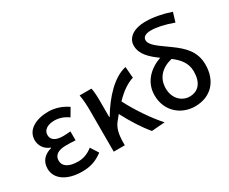

<svg xmlns="http://www.w3.org/2000/svg" viewBox="-121 -1202 1919 1606"><g transform="rotate(-30 839.0 -398.5)"><path d="M288 13C363 13 422 -3 490 -54L442 -129C393 -90 347 -77 300 -77C212 -77 162 -110 162 -164C162 -217 202 -245 281 -245C309 -245 338 -244 370 -242V-328C343 -326 320 -324 298 -324C222 -324 188 -353 188 -398C188 -447 235 -474 297 -474C345 -474 389 -458 429 -429L474 -505C422 -541 358 -564 292 -564C176 -564 74 -516 74 -413C74 -363 103 -313 160 -293V-288C97 -271 48 -230 48 -153C48 -48 151 13 288 13Z M1090 0C1010 -88 920 -223 865 -332C930 -399 988 -438 1047 -456L1038 -564C916 -538 801 -413 715 -269H711V-419C711 -469 709 -519 701 -550H587C597 -498 599 -438 599 -394V0H706V-30C707 -105 719 -162 755 -205C768 -222 781 -237 793 -252C844 -153 909 -53 962 10Z M1381 -81C1307 -81 1240 -141 1240 -240C1240 -340 1303 -406 1406 -430C1467 -383 1515 -330 1515 -247C1515 -143 1468 -81 1381 -81ZM1613 -766C1527 -795 1446 -810 1374 -810C1245 -810 1187 -751 1187 -683C1187 -598 1255 -539 1328 -486C1219 -448 1130 -364 1130 -237C1130 -80 1249 13 1379 13C1535 13 1628 -92 1628 -248C1628 -375 1553 -446 1457 -515C1370 -579 1295 -622 1295 -675C1295 -701 1318 -723 1373 -723C1428 -723 1497 -709 1586 -677Z"/></g></svg>

Font: Source Han Sans KR Medium
Style: Regular
Weight: 500
Designer: Ryoko NISHIZUKA (kana & ideographs); Paul D. Hunt (Latin, Greek & Cyrillic); Wenlong ZHANG (bopomofo); Sandoll Communica
Foundry: Adobe Systems Incorporated
Version: Version 1.001;PS 1.001;hotconv 1.0.78;makeotf.lib2.5.61930